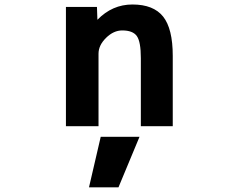

<svg xmlns="http://www.w3.org/2000/svg" viewBox="-20 -554 1040 846"><path d="M594.7 48.8 502 271.5H372.1L423.8 48.8ZM270.5 -523.4H407.2L409.2 -466.8Q474.6 -534.2 563.5 -534.2Q656.2 -534.2 698.7 -481Q741.2 -427.7 741.2 -307.6V2H600.6V-297.9Q600.6 -370.1 583 -395Q565.4 -419.9 518.6 -419.9Q480.5 -419.9 447.3 -387.2Q414.1 -354.5 414.1 -317.4V2H270.5Z"/></svg>

Font: Gen Shin Gothic Monospace Bold
Style: Bold
Weight: 700
Designer: [Source Han Sans]
Ryoko NISHIZUKA  (kana & ideographs); Paul D. Hunt (Latin, Greek & Cyrillic); Wenlong ZHANG  (bopomofo
Version: Version 1.002.20150607